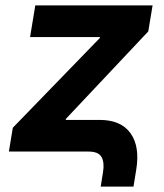

<svg xmlns="http://www.w3.org/2000/svg" viewBox="-20 -566 613 717"><path d="M356 130.9 364.7 77.1Q370.6 41.5 359.4 20.8Q348.1 0 310.5 0H13.2L27.8 -88.9L352.5 -423.8L353.5 -427.7H92.3L111.8 -545.9H549.8L533.7 -448.7L226.1 -122.1L225.6 -118.2H352.1Q431.6 -118.2 467.3 -68.6Q502.9 -19 488.8 67.4L478.5 130.9Z"/></svg>

Font: Inter
Style: Bold Italic
Weight: 700
Italic angle: -9.39999°
Designer: Rasmus Andersson
Foundry: rsms
Version: Version 4.001;git-9221beed3